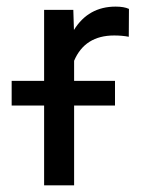

<svg xmlns="http://www.w3.org/2000/svg" viewBox="-20 -558 423 578"><path d="M323.7 -451.2Q235.4 -451.2 203.1 -375V0H112.8V-528.3H200.7L202.6 -467.8Q246.1 -538.1 328.1 -538.1Q353.5 -538.1 368.2 -531.2L367.7 -447.3Q347.7 -451.2 323.7 -451.2ZM326.2 -314.5V-240.2H15.1V-314.5Z"/></svg>

Font: Roboto21382017
Style: Regular
Weight: 400
Designer: Christian Robertson
Foundry: Google
Version: Version 2.138; 2017